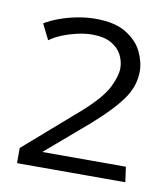

<svg xmlns="http://www.w3.org/2000/svg" viewBox="-58 -821 469 536"><g transform="rotate(10 176.0 -553.5)"><path d="M172 -771Q146 -771 120 -766Q94 -761 70.5 -752.5Q47 -744 29 -733L51 -689Q66 -700 86 -708Q106 -716 128 -721Q150 -726 170 -726Q204 -726 224.5 -714Q245 -702 254 -684Q263 -666 263 -647Q263 -625 247 -592.5Q231 -560 181 -515L25 -379V-336H332L326 -379H89L208 -481Q263 -529 290.5 -567Q318 -605 318 -647Q318 -675 304 -703.5Q290 -732 258 -751.5Q226 -771 172 -771Z"/></g></svg>

Font: Catamaran Thin Light
Style: Regular
Weight: 300
Version: Version 2.000